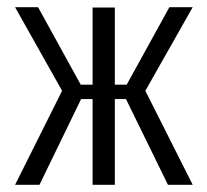

<svg xmlns="http://www.w3.org/2000/svg" viewBox="-20 -515 578 535"><path d="M22 0 153 -262 22 -495H86L205 -279H238V-494H300V-279H333L452 -495H517L385 -262L517 0H448L331 -239H300V0H238V-239H206L90 0Z"/></svg>

Font: Alumni Sans
Style: Regular
Weight: 400
Designer: Robert E. Leuschke
Foundry: Robert E. Leuschke
Version: Version 1.018